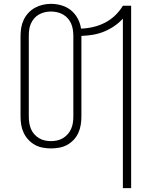

<svg xmlns="http://www.w3.org/2000/svg" viewBox="-20 -765 790 1000"><path d="M620 215V-668Q600 -646 575 -629Q550 -612 522 -600.5Q494 -589 464 -584Q434 -579 404 -578V-158Q404 -136 400.5 -114.5Q397 -93 388 -73Q379 -53 364 -37Q349 -21 330 -10.5Q311 0 289 4Q267 8 246 8Q224 8 202.5 4Q181 0 162 -10.5Q143 -21 128 -37Q113 -53 103.5 -73Q94 -93 90.5 -114.5Q87 -136 87 -158V-578Q87 -599 90.5 -620.5Q94 -642 103.5 -662Q113 -682 128 -698Q143 -714 162 -724.5Q181 -735 202.5 -740Q224 -745 246 -745Q273 -745 300.5 -737Q328 -729 349.5 -711.5Q371 -694 384.5 -669Q398 -644 402 -616Q434 -617 466 -624.5Q498 -632 527 -647Q556 -662 579.5 -684.5Q603 -707 620 -735H663V215ZM246 -30Q262 -30 278 -33.5Q294 -37 308 -45.5Q322 -54 333 -66.5Q344 -79 350.5 -94Q357 -109 359.5 -125Q362 -141 362 -158V-578Q362 -594 359.5 -610.5Q357 -627 350.5 -642Q344 -657 333 -669.5Q322 -682 307.5 -690Q293 -698 277 -701.5Q261 -705 244 -705Q228 -705 212 -701Q196 -697 182 -689Q168 -681 157.5 -668.5Q147 -656 140.5 -641Q134 -626 132 -610Q130 -594 130 -578V-158Q130 -141 132.5 -125Q135 -109 141 -94Q147 -79 158 -66.5Q169 -54 183 -45.5Q197 -37 213 -33.5Q229 -30 246 -30Z"/></svg>

Font: Zed Sans Extralight Extended
Style: Regular
Weight: 200
Width: 7
Designer: Belleve Invis
Foundry: Belleve Invis
Version: Version 1.0.0; ttfautohint (v1.8.4)